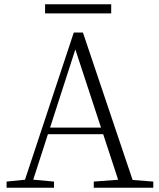

<svg xmlns="http://www.w3.org/2000/svg" viewBox="-20 -883 747 903"><path d="M192 -820V-863H503V-820ZM11 0V-29L109 -39H126L234 -29V0ZM85 0 327 -730H370L616 0H548L324 -682H344L340 -668L124 0ZM192 -252 194 -283H493L495 -252ZM421 0V-29L554 -39H574L701 -29V0Z"/></svg>

Font: Noto Serif SC
Style: Regular
Weight: 200
Designer: Ryoko NISHIZUKA 西塚涼子 (kana & ideographs); Frank Grießhammer (Latin, Greek & Cyrillic); Wenlong ZHANG 张文龙 (bopomofo); San
Foundry: Adobe
Version: Version 2.001;hotconv 1.1.0;makeotfexe 2.6.0